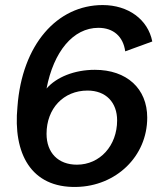

<svg xmlns="http://www.w3.org/2000/svg" viewBox="-20 -724 642 759"><path d="M282 15C438 12 562 -105 562 -259C562 -374 481 -448 355 -448C274 -448 203 -419 164 -374C192 -520 269 -614 369 -614C428 -614 467 -580 475 -521L582 -560C565 -647 487 -704 386 -704C206 -704 67 -548 49 -302C31 -118 102 19 282 15ZM284 -73C210 -73 164 -120 164 -195C164 -295 231 -366 326 -366C399 -366 443 -319 443 -248C443 -148 375 -73 284 -73Z"/></svg>

Font: Ronzino Medium
Style: Italic
Weight: 500
Italic angle: -7.99998°
Designer: Nunzio Mazzaferro
Foundry: Collletttivo
Version: Version 1.000;Glyphs 3.3 (3337)